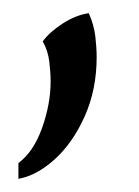

<svg xmlns="http://www.w3.org/2000/svg" viewBox="-20 -119 212 292"><path d="M115 -99Q123 -81 125 -63.5Q127 -46 127 -32Q127 17 109 57.5Q91 98 63.5 123Q36 148 8 153V129Q31 112 44 75.5Q57 39 57 5Q57 -8 55 -25Q53 -42 45 -56Q55 -70 75 -83Q95 -96 115 -99Z"/></svg>

Font: Bona Nova
Style: Regular
Weight: 400
Designer: Mateusz Machalski
Foundry: Capitalics
Version: Version 4.001; ttfautohint (v1.8.3)